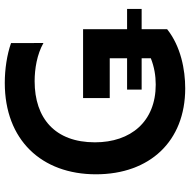

<svg xmlns="http://www.w3.org/2000/svg" viewBox="-16 -761 787 795"><g transform="rotate(-90 377.5 -363.5)"><path d="M737.9 -230.8H654.1V-413H369V-302.6H533.7V-230.8H404.1V-170.5H533.7V-132.5C497.9 -118.3 461.6 -112.2 424.7 -112.2C271.7 -112.2 185.7 -215.2 185.7 -364C185.7 -529.1 285.2 -613.6 438.9 -613.6C489.3 -613.6 549.7 -604 596.9 -577.1L596.6 -711.3C549 -728 489 -737.2 431.8 -737.2C195.7 -737.2 53.3 -585.2 53.3 -359.7C53.3 -136.7 190.3 9.9 409.1 9.9C486.5 9.9 582.7 -8.2 654.1 -65V-170.5H737.9Z"/></g></svg>

Font: TID UI Semi Bold
Style: Regular
Weight: 600
Designer: The TID Project Authors
Foundry: Bakken & Bæck
Version: Version 1.001;hotconv 1.0.109;makeotfexe 2.5.65596